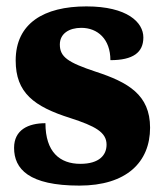

<svg xmlns="http://www.w3.org/2000/svg" viewBox="-20 -570 512 600"><path d="M228 10C375 10 449 -63 449 -171C449 -274 380 -313 279 -346C192 -375 167 -392 167 -431C167 -465 196 -483 234 -483C285 -483 325 -448 325 -382C396 -382 428 -406 428 -453C428 -500 378 -550 250 -550C117 -550 29 -497 29 -381C29 -280 86 -237 200 -201C277 -176 313 -157 313 -118C313 -86 291 -58 231 -58C167 -58 122 -95 122 -185C68 -185 24 -164 24 -108C24 -42 70 10 228 10Z"/></svg>

Font: Noto Serif Tamil SemiCondensed Black
Style: Regular
Weight: 900
Width: 4
Designer: Indian Type Foundry, Tom Grace, and the Monotype Design Team
Foundry: Monotype Imaging Inc.
Version: Version 2.004